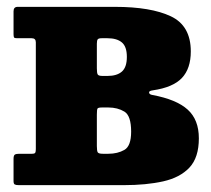

<svg xmlns="http://www.w3.org/2000/svg" viewBox="-20 -540 616 560"><path d="M72.5 -428.5H30Q22.5 -428.5 21 -430.8Q19.5 -433 19.5 -440.5V-507Q19.5 -520 31.5 -520H315.5Q420 -520 478.2 -492.5Q536.5 -465 536.5 -390Q536.5 -340 510.5 -312.5Q484.5 -285 425.5 -276.5Q414 -275 414.8 -269.8Q415.5 -264.5 424.5 -263Q494.5 -250 527.2 -220.5Q560 -191 560 -136.5Q560 -80.5 532.5 -51.2Q505 -22 455.8 -11Q406.5 0 341 0H35Q26.5 0 23 -2Q19.5 -4 19.5 -12V-76.5Q19.5 -86.5 23.2 -89Q27 -91.5 36 -91.5H73Q81 -91.5 82.8 -94.5Q84.5 -97.5 84.5 -105.5V-416.5Q84.5 -428.5 72.5 -428.5ZM262.5 -412.5V-340.5Q262.5 -327 265 -322.8Q267.5 -318.5 279.5 -318.5H293.5Q321 -318.5 335.5 -331.2Q350 -344 350 -374Q350 -404 335.5 -416.2Q321 -428.5 293.5 -428.5H276.5Q267.5 -428.5 265 -425.2Q262.5 -422 262.5 -412.5ZM262.5 -205.5V-114Q262.5 -99.5 265.2 -95.5Q268 -91.5 280 -91.5H296Q323 -91.5 342.8 -102.8Q362.5 -114 362.5 -156Q362.5 -202.5 342.8 -214.5Q323 -226.5 296 -226.5H277.5Q266.5 -226.5 264.5 -223.5Q262.5 -220.5 262.5 -205.5Z"/></svg>

Font: Besley* Narrow Heavy
Style: Regular
Weight: 800
Width: 4
Designer: Owen Earl
Foundry: indestructible type*
Version: Version 3.000; ttfautohint (v1.8.3)